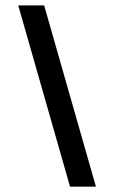

<svg xmlns="http://www.w3.org/2000/svg" viewBox="-20 -704 431 724"><path d="M341.8 0H244.1L48.8 -683.6H146.5Z"/></svg>

Font: BabelStone Runic Beagnoth
Style: Regular
Weight: 400
Designer: Andrew West
Foundry: BabelStone
Version: Version 7.004;November 9, 2023